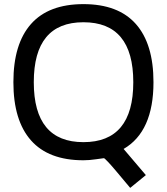

<svg xmlns="http://www.w3.org/2000/svg" viewBox="-20 -764 810 932"><path d="M725 -365Q725 -125 580 -41L688 86L612 148Q567 94 542 64.5Q517 35 504.5 22Q492 9 489 6.5Q486 4 483 4Q480 4 446.5 9Q413 14 385 14Q216 14 130.5 -82.5Q45 -179 45 -365Q45 -551 130.5 -647.5Q216 -744 385 -744Q554 -744 639.5 -647.5Q725 -551 725 -365ZM385 -74Q627 -74 627 -365Q627 -656 385 -656Q144 -656 144 -365Q144 -74 385 -74Z"/></svg>

Font: Nacelle
Style: Regular
Weight: 400
Designer: Sora Sagano
Foundry: Sora Sagano
Version: Version 1.000;FEAKit 1.0